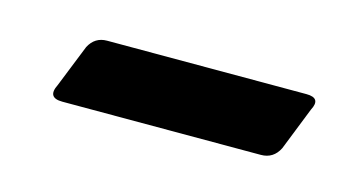

<svg xmlns="http://www.w3.org/2000/svg" viewBox="-29 -361 385 207"><g transform="rotate(15 164.0 -257.0)"><path d="M296 -295Q313 -295 305 -280L286 -232Q279.5 -219 265.5 -219H44Q26.5 -219 34.5 -235L53.5 -282.5Q60 -295 73.5 -295Z"/></g></svg>

Font: Fraunces 72pt SemiBold
Style: Italic
Weight: 600
Italic angle: -16°
Version: Version 1.000;[b76b70a41]